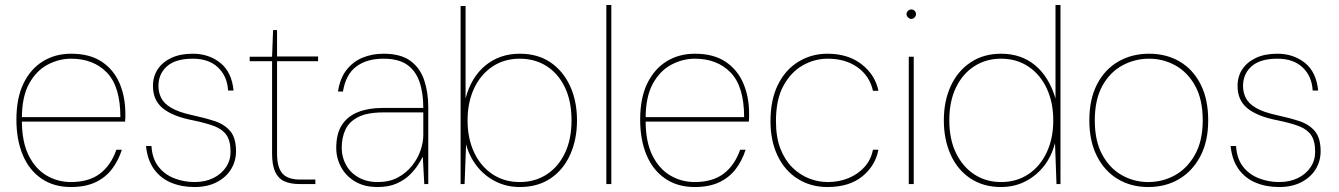

<svg xmlns="http://www.w3.org/2000/svg" viewBox="-20 -740 5382 772"><path d="M265 12Q196 12 146.5 -22Q97 -56 71.5 -117Q46 -178 46 -259Q46 -346 74.5 -404.5Q103 -463 152.5 -493.5Q202 -524 266 -524Q341 -524 389 -492Q437 -460 460.5 -405.5Q484 -351 484 -283Q484 -274 484 -267.5Q484 -261 483 -251H57V-269H464Q464 -392 410 -448Q356 -504 266 -504Q217 -504 171.5 -480Q126 -456 97 -403.5Q68 -351 68 -264V-255Q68 -170 95 -115.5Q122 -61 167 -34.5Q212 -8 265 -8Q337 -8 381.5 -41.5Q426 -75 448 -138H470Q456 -94 430 -60Q404 -26 363.5 -7Q323 12 265 12Z M762 12Q710 12 668 -5.5Q626 -23 599.5 -59.5Q573 -96 567 -153H589Q592 -102 617 -70Q642 -38 681 -23Q720 -8 762 -8Q805 -8 837.5 -24Q870 -40 888.5 -67.5Q907 -95 907 -129Q907 -173 891 -196.5Q875 -220 842.5 -232.5Q810 -245 757 -256Q715 -264 684 -276.5Q653 -289 633.5 -305.5Q614 -322 604.5 -344Q595 -366 595 -394Q595 -433 614.5 -462Q634 -491 669.5 -507.5Q705 -524 755 -524Q820 -524 866 -487Q912 -450 919 -376H897Q894 -433 857 -468.5Q820 -504 755 -504Q686 -504 651.5 -473.5Q617 -443 617 -394Q617 -369 628 -346.5Q639 -324 668.5 -306.5Q698 -289 753 -277Q804 -266 843.5 -253Q883 -240 906 -212.5Q929 -185 929 -132Q929 -92 909 -59.5Q889 -27 851.5 -7.5Q814 12 762 12Z M1184 0Q1148 0 1123.5 -11Q1099 -22 1086.5 -49Q1074 -76 1074 -122V-494H984V-512H1074L1078 -619H1094V-513H1259V-494H1094V-122Q1094 -67 1115.5 -42.5Q1137 -18 1187 -18H1248V0Z M1498 12Q1445 12 1408 -10Q1371 -32 1351.5 -68Q1332 -104 1332 -145Q1332 -203 1355 -238Q1378 -273 1420 -289.5Q1462 -306 1518 -306H1682Q1682 -367 1666.5 -411.5Q1651 -456 1616.5 -480Q1582 -504 1522 -504Q1454 -504 1412 -472Q1370 -440 1359 -372H1339Q1347 -425 1373 -458.5Q1399 -492 1437.5 -508Q1476 -524 1522 -524Q1591 -524 1630 -495.5Q1669 -467 1685.5 -418Q1702 -369 1702 -309V0H1686L1680 -110Q1674 -98 1661 -77.5Q1648 -57 1627 -36.5Q1606 -16 1574.5 -2Q1543 12 1498 12ZM1499 -8Q1546 -8 1580 -26.5Q1614 -45 1637 -74Q1660 -103 1671 -135.5Q1682 -168 1682 -197V-288H1521Q1457 -288 1420.5 -269.5Q1384 -251 1369 -219Q1354 -187 1354 -145Q1354 -109 1371 -77.5Q1388 -46 1421 -27Q1454 -8 1499 -8Z M2070 12Q2017 12 1972.5 -10.5Q1928 -33 1897.5 -72Q1867 -111 1854 -160L1848 0H1832V-716H1852V-344Q1874 -429 1931.5 -476.5Q1989 -524 2070 -524Q2142 -524 2193 -489.5Q2244 -455 2272 -394.5Q2300 -334 2300 -256Q2300 -179 2272.5 -118Q2245 -57 2193.5 -22.5Q2142 12 2070 12ZM2070 -8Q2131 -8 2178 -38.5Q2225 -69 2251.5 -124.5Q2278 -180 2278 -256Q2278 -333 2251.5 -388.5Q2225 -444 2178 -474Q2131 -504 2070 -504Q2007 -504 1959.5 -472Q1912 -440 1886 -384Q1860 -328 1860 -256Q1860 -184 1886 -128Q1912 -72 1959.5 -40Q2007 -8 2070 -8Z M2418 0V-720H2438V0Z M2773 12Q2704 12 2654.5 -22Q2605 -56 2579.5 -117Q2554 -178 2554 -259Q2554 -346 2582.5 -404.5Q2611 -463 2660.5 -493.5Q2710 -524 2774 -524Q2849 -524 2897 -492Q2945 -460 2968.5 -405.5Q2992 -351 2992 -283Q2992 -274 2992 -267.5Q2992 -261 2991 -251H2565V-269H2972Q2972 -392 2918 -448Q2864 -504 2774 -504Q2725 -504 2679.5 -480Q2634 -456 2605 -403.5Q2576 -351 2576 -264V-255Q2576 -170 2603 -115.5Q2630 -61 2675 -34.5Q2720 -8 2773 -8Q2845 -8 2889.5 -41.5Q2934 -75 2956 -138H2978Q2964 -94 2938 -60Q2912 -26 2871.5 -7Q2831 12 2773 12Z M3307 12Q3240 12 3187.5 -21Q3135 -54 3106.5 -114Q3078 -174 3078 -253Q3078 -339 3108 -399.5Q3138 -460 3190.5 -492Q3243 -524 3307 -524Q3390 -524 3444.5 -481.5Q3499 -439 3512 -375H3490Q3477 -434 3428.5 -469Q3380 -504 3308 -504Q3255 -504 3207.5 -477Q3160 -450 3130 -395Q3100 -340 3100 -253Q3100 -188 3118 -142Q3136 -96 3166 -66.5Q3196 -37 3233 -22.5Q3270 -8 3308 -8Q3353 -8 3391 -23.5Q3429 -39 3455.5 -68Q3482 -97 3490 -138H3512Q3500 -74 3447.5 -31Q3395 12 3307 12Z M3634 0V-512H3654V0ZM3644 -664Q3637 -664 3631 -670Q3625 -676 3625 -683Q3625 -691 3631 -696.5Q3637 -702 3644 -702Q3652 -702 3657.5 -696.5Q3663 -691 3663 -683Q3663 -676 3657.5 -670Q3652 -664 3644 -664Z M4005 12Q3934 12 3882 -22.5Q3830 -57 3802.5 -118Q3775 -179 3775 -256Q3775 -334 3803 -394.5Q3831 -455 3883 -489.5Q3935 -524 4005 -524Q4086 -524 4142 -477.5Q4198 -431 4224 -344V-720H4244V0H4228L4222 -165Q4209 -113 4178.5 -73.5Q4148 -34 4103.5 -11Q4059 12 4005 12ZM4005 -8Q4068 -8 4115.5 -40Q4163 -72 4189 -128Q4215 -184 4215 -256Q4215 -328 4189 -384Q4163 -440 4115.5 -472Q4068 -504 4005 -504Q3945 -504 3898 -474Q3851 -444 3824 -388.5Q3797 -333 3797 -256Q3797 -180 3824 -124.5Q3851 -69 3898 -38.5Q3945 -8 4005 -8Z M4597 12Q4528 12 4474.5 -20Q4421 -52 4390.5 -112.5Q4360 -173 4360 -256Q4360 -341 4391 -401Q4422 -461 4476.5 -492.5Q4531 -524 4600 -524Q4670 -524 4723.5 -492.5Q4777 -461 4807.5 -401Q4838 -341 4838 -256Q4838 -172 4806.5 -112Q4775 -52 4721 -20Q4667 12 4597 12ZM4597 -8Q4655 -8 4704.5 -35.5Q4754 -63 4785 -118.5Q4816 -174 4816 -256Q4816 -340 4785.5 -395Q4755 -450 4706 -477Q4657 -504 4600 -504Q4543 -504 4493 -477Q4443 -450 4412.5 -395Q4382 -340 4382 -256Q4382 -173 4412 -118Q4442 -63 4491 -35.5Q4540 -8 4597 -8Z M5123 12Q5071 12 5029 -5.5Q4987 -23 4960.5 -59.5Q4934 -96 4928 -153H4950Q4953 -102 4978 -70Q5003 -38 5042 -23Q5081 -8 5123 -8Q5166 -8 5198.5 -24Q5231 -40 5249.5 -67.5Q5268 -95 5268 -129Q5268 -173 5252 -196.5Q5236 -220 5203.5 -232.5Q5171 -245 5118 -256Q5076 -264 5045 -276.5Q5014 -289 4994.5 -305.5Q4975 -322 4965.5 -344Q4956 -366 4956 -394Q4956 -433 4975.5 -462Q4995 -491 5030.5 -507.5Q5066 -524 5116 -524Q5181 -524 5227 -487Q5273 -450 5280 -376H5258Q5255 -433 5218 -468.5Q5181 -504 5116 -504Q5047 -504 5012.5 -473.5Q4978 -443 4978 -394Q4978 -369 4989 -346.5Q5000 -324 5029.5 -306.5Q5059 -289 5114 -277Q5165 -266 5204.5 -253Q5244 -240 5267 -212.5Q5290 -185 5290 -132Q5290 -92 5270 -59.5Q5250 -27 5212.5 -7.5Q5175 12 5123 12Z"/></svg>

Font: DM Sans 12pt Thin
Style: Regular
Weight: 250
Version: Version 4.004;gftools[0.9.30]